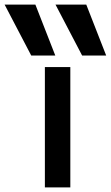

<svg xmlns="http://www.w3.org/2000/svg" viewBox="-109 -810 479 830"><path d="M26 -570 -89 -790H44L130 -570ZM246 -570 131 -790H264L350 -570ZM85 0V-520H195V0Z"/></svg>

Font: M PLUS 1 Medium
Style: Regular
Weight: 500
Designer: Coji Morishita
Foundry: UNDERFOREST DESIGN
Version: Version 1.001